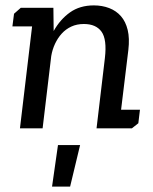

<svg xmlns="http://www.w3.org/2000/svg" viewBox="-20 -476 568 712"><path d="M57 -447H178L179 -361Q203 -404 239.5 -430Q276 -456 328 -456Q359 -456 385 -446Q411 -436 428.5 -416Q446 -396 453.5 -365Q461 -334 456 -291L429 -69H499L493 -19L469 0H338L369 -261Q377 -330 356.5 -358.5Q336 -387 291 -387Q265 -387 244.5 -377.5Q224 -368 209 -351.5Q194 -335 184 -313.5Q174 -292 170 -268L138 0H54L99 -378H26L32 -425ZM240 216H173L195 62H277Z"/></svg>

Font: Zilla Slab Medium
Style: Regular
Weight: 500
Designer: Typotheque.com
Foundry: Typotheque type foundry
Version: Version 1.1; 2017